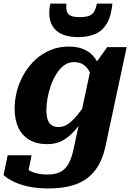

<svg xmlns="http://www.w3.org/2000/svg" viewBox="-47 -811 739 1076"><path d="M367 17 461 -425 468 -427 554 -547H663L545 4Q528 87 488.5 140.5Q449 194 384 219.5Q319 245 224 245Q160 245 110.5 234Q61 223 26.5 205.5Q-8 188 -27 170L-4 59H130L104 188Q91 185 83 175Q75 165 71.5 152Q68 139 69 127Q70 115 75 109Q87 123 105 136.5Q123 150 151.5 158.5Q180 167 221 167Q264 167 292.5 152Q321 137 338.5 104Q356 71 367 17ZM526 -368 476 -344Q469 -380 456 -406.5Q443 -433 421.5 -448Q400 -463 367 -463Q337 -463 313 -445.5Q289 -428 270.5 -399Q252 -370 239 -334.5Q226 -299 219.5 -262.5Q213 -226 213 -194Q213 -162 220 -141Q227 -120 242.5 -109.5Q258 -99 281 -99Q309 -99 333.5 -115.5Q358 -132 385.5 -165Q413 -198 446 -247L463 -212Q425 -147 389 -100Q353 -53 312 -28Q271 -3 218 -3Q159 -3 118 -27Q77 -51 56 -95.5Q35 -140 35 -203Q35 -254 48.5 -303.5Q62 -353 88.5 -398Q115 -443 152 -477Q189 -511 236 -530.5Q283 -550 338 -550Q385 -550 418.5 -536.5Q452 -523 474.5 -498Q497 -473 509.5 -440Q522 -407 526 -368ZM391 -603Q445 -603 485.5 -620Q526 -637 551 -678Q576 -719 583 -791H496Q490 -761 479.5 -744.5Q469 -728 450 -721.5Q431 -715 398 -715Q366 -715 349 -723Q332 -731 327.5 -748Q323 -765 325 -791H235Q232 -778 230.5 -765Q229 -752 229 -739Q229 -695 247.5 -664.5Q266 -634 302.5 -618.5Q339 -603 391 -603Z"/></svg>

Font: Roboto Serif
Style: Bold Italic
Weight: 700
Italic angle: -10°
Designer: Greg Gazdowicz
Foundry: Commercial Type
Version: Version 1.008